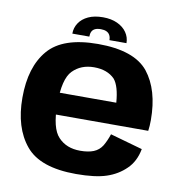

<svg xmlns="http://www.w3.org/2000/svg" viewBox="-81 -798 829 880"><g transform="rotate(10 333.0 -358.5)"><path d="M330.3 5.5V-102.8Q266.2 -102.8 228.6 -143Q190.4 -182.3 190.4 -296.4Q190.4 -412.9 228.6 -451.6Q266.9 -490.7 327.6 -490.7Q389.8 -490.7 424.3 -455.2Q449.9 -424.7 455.6 -348.4H175.2V-246.9H622.2Q625.5 -269.5 625.5 -297.1Q625.5 -437.6 561.2 -518.5Q496.1 -599 327.3 -599Q163.7 -599 96 -519.6Q27.8 -440.2 27.8 -296.8Q27.8 -157.2 95.6 -75.6Q162.4 5.5 330.3 5.5ZM330.3 -102.8V5.5Q419.5 5.5 471.4 -11.9Q523 -28.9 559.9 -65.2Q596.7 -100.6 607.5 -159.2L457 -201.7Q446.5 -170 432.4 -146.2Q417.7 -122.8 392.6 -112.7Q367.9 -102.8 330.3 -102.8ZM328.1 -723.5Q288.1 -723.5 259.9 -710.4Q231.8 -697.3 217 -674.9Q202.2 -652.5 202.2 -625.3H281.3Q281.3 -638.9 285.8 -648.4Q290.3 -657.9 300.4 -662.9Q310.6 -668 328.1 -668Q343.7 -668 354 -663.1Q364.4 -658.3 369.6 -648.7Q374.9 -639.2 374.9 -625.3H454.2Q454.2 -652.5 438.8 -674.9Q423.5 -697.3 395.1 -710.4Q366.8 -723.5 328.1 -723.5Z"/></g></svg>

Font: Anybody Thin
Style: Regular
Weight: 100
Designer: Tyler Finck
Foundry: Etcetera Type Company
Version: Version 1.114;gftools[0.9.25]